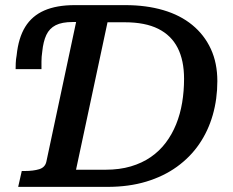

<svg xmlns="http://www.w3.org/2000/svg" viewBox="-20 -730 910 750"><path d="M467 -643H400L277 -67H392Q447 -67 491 -80Q535 -93 569 -116.5Q603 -140 627.5 -172.5Q652 -205 668 -244.5Q684 -284 691.5 -329Q699 -374 699 -422Q699 -494 674 -543Q649 -592 598 -617.5Q547 -643 467 -643ZM282 -666 289 -644H264Q222 -644 197.5 -631.5Q173 -619 161 -593.5Q149 -568 145 -528Q142 -508 142 -489.5Q142 -471 142 -460H41Q41 -468 41.5 -483Q42 -498 45 -514Q52 -582 78.5 -625Q105 -668 153 -689Q201 -710 272 -710H469Q551 -710 617.5 -690.5Q684 -671 731 -632.5Q778 -594 803.5 -539Q829 -484 829 -413Q829 -343 811 -280.5Q793 -218 758 -167Q723 -116 671 -78.5Q619 -41 551 -20.5Q483 0 399 0H51L65 -62H76Q110 -62 133 -69Q156 -76 161 -98Z"/></svg>

Font: Roboto Serif Medium
Style: Italic
Weight: 500
Italic angle: -10°
Designer: Greg Gazdowicz
Foundry: Commercial Type
Version: Version 1.008